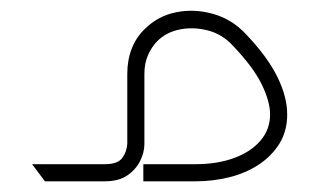

<svg xmlns="http://www.w3.org/2000/svg" viewBox="-20 -339 597 359"><path d="M64 0 40 -32H82L106 0ZM82 0V-32H176Q200 -32 208.5 -43.5Q217 -55 218 -70V-201Q218 -227 226.5 -248.5Q235 -270 251 -285Q275 -309 309 -316Q343 -323 378.5 -313Q414 -303 440 -275Q480 -233 498.5 -195.5Q517 -158 517 -125Q517 -94 502.5 -70.5Q488 -47 463.5 -31Q439 -15 408.5 -7.5Q378 0 346 0H248V-32H346Q386 -32 417.5 -43.5Q449 -55 467 -76Q485 -97 485 -125Q485 -149 469.5 -181Q454 -213 416 -253Q396 -275 369 -282Q342 -289 316.5 -284Q291 -279 274 -262Q264 -252 257 -236.5Q250 -221 250 -201V-70Q250 -54 242 -38Q234 -22 218 -11Q202 0 176 0Z"/></svg>

Font: Mada ExtraLight
Style: Regular
Weight: 250
Designer: Khaled Hosny
Version: Version 1.5